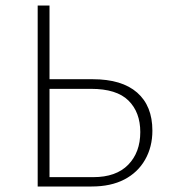

<svg xmlns="http://www.w3.org/2000/svg" viewBox="-20 -678 628 698"><path d="M117 0V-658H160V-34H319Q402 -34 446 -79Q490 -124 490 -198Q490 -270 447 -312.5Q404 -355 311 -355H144V-390H317Q423 -390 478.5 -341.5Q534 -293 534 -203Q534 -144 507.5 -97.5Q481 -51 432 -25.5Q383 0 313 0Z"/></svg>

Font: Ysabeau SC ExtraLight
Style: Regular
Weight: 250
Designer: Christian Thalmann (Catharsis Fonts)
Version: Version 2.001;gftools[0.9.30]; featfreeze: smcp